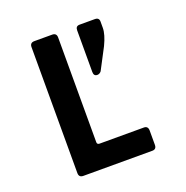

<svg xmlns="http://www.w3.org/2000/svg" viewBox="-118 -752 835 861"><g transform="rotate(-20 300.0 -321.5)"><path d="M445 -624V-594Q445 -563 422 -515L369 -414Q361 -404 350 -404Q333 -404 333 -424V-623Q333 -643 352 -643H425Q445 -643 445 -624ZM465 0H136Q115 0 115 -21V-622Q115 -643 136 -643H221Q242 -643 242 -622V-122Q242 -111 254 -111H465Q485 -111 485 -89V-21Q485 0 465 0Z"/></g></svg>

Font: RajdhaniMono
Style: Bold
Weight: 700
Monospace: yes
Designer: Satya Rajpurohit, Jyotish Sonowal
Foundry: Indian Type Foundry
Version: Version 1.201;PS 1.0;hotconv 1.0.78;makeotf.lib2.5.61930; tt